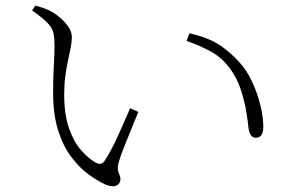

<svg xmlns="http://www.w3.org/2000/svg" viewBox="-20 -696 1040 676"><path d="M172 -534Q172 -561 168.5 -578.5Q165 -596 148.5 -614Q132 -632 93 -659L104 -676Q121 -672 132 -668Q143 -664 154 -659Q169 -652 187.5 -637Q206 -622 219.5 -603.5Q233 -585 233 -565Q233 -549 229 -528.5Q225 -508 219.5 -483Q214 -458 210 -428Q206 -398 206 -363Q206 -292 223.5 -243Q241 -194 267 -165.5Q293 -137 316 -124Q327 -118 335 -119.5Q343 -121 349 -131Q372 -166 395.5 -218Q419 -270 438 -315L467 -302Q455 -272 440.5 -237Q426 -202 414.5 -172.5Q403 -143 399 -128Q393 -109 395 -98.5Q397 -88 400.5 -81Q404 -74 404 -65Q404 -50 390.5 -43Q377 -36 352 -46Q323 -59 291 -82.5Q259 -106 230.5 -144Q202 -182 184.5 -237.5Q167 -293 167 -369Q167 -421 169.5 -464.5Q172 -508 172 -534ZM637 -552 647 -579Q715 -563 753 -537.5Q791 -512 821 -479Q849 -449 868 -407.5Q887 -366 897 -324.5Q907 -283 907 -251Q907 -229 900 -220Q893 -211 880 -211Q870 -211 863.5 -220Q857 -229 855 -245Q853 -267 847 -303.5Q841 -340 828 -380Q815 -420 791 -453Q762 -493 722.5 -514.5Q683 -536 637 -552Z"/></svg>

Font: Early Summer Mincho VF
Style: Regular
Weight: 250
Designer: GuiWonder
Version: Version 1.002